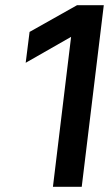

<svg xmlns="http://www.w3.org/2000/svg" viewBox="-20 -720 425 740"><path d="M254 -578 79 -478 94 -597 277 -700H380L295 0H184Z"/></svg>

Font: Haskoy SemiBold
Style: Italic
Weight: 600
Designer: Ertekin Erdin
Foundry: Ertekin Erdin
Version: Version 2.000; ttfautohint (v1.8.4.7-5d5b)